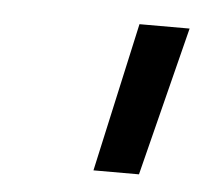

<svg xmlns="http://www.w3.org/2000/svg" viewBox="-31 -727 308 290"><g transform="rotate(5 123.0 -582.0)"><path d="M170 -695H246L189 -469H120Z"/></g></svg>

Font: Panefresco 400wt
Style: Italic
Weight: 400
Foundry: Campivisivi & Chank Co
Version: Version 1.001